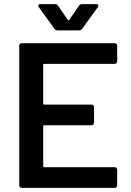

<svg xmlns="http://www.w3.org/2000/svg" viewBox="-20 -909 632 929"><path d="M535 -600H194Q189 -600 189 -595V-408Q189 -403 194 -403H423Q428 -403 431.5 -399.5Q435 -396 435 -391V-315Q435 -310 431.5 -306.5Q428 -303 423 -303H194Q189 -303 189 -298V-105Q189 -100 194 -100H535Q540 -100 543.5 -96.5Q547 -93 547 -88V-12Q547 -7 543.5 -3.5Q540 0 535 0H85Q80 0 76.5 -3.5Q73 -7 73 -12V-688Q73 -693 76.5 -696.5Q80 -700 85 -700H535Q540 -700 543.5 -696.5Q547 -693 547 -688V-612Q547 -607 543.5 -603.5Q540 -600 535 -600ZM165 -881Q165 -889 176 -889H247Q256 -889 261 -881L308 -813Q310 -811 312 -811Q314 -811 315 -813L362 -881Q367 -889 376 -889H446Q456 -889 456 -882Q456 -879 453 -874L377 -769Q372 -762 363 -762H258Q249 -762 244 -769L168 -874Q165 -879 165 -881Z"/></svg>

Font: Amber EN SemiBold
Style: Regular
Weight: 600
Designer: Jeremy Tribby
Foundry: Tribby Type
Version: Version 1.408 November 24, 2021